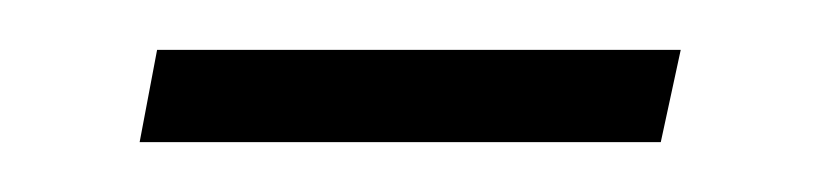

<svg xmlns="http://www.w3.org/2000/svg" viewBox="-20 -289 327 77"><path d="M36 -232 43 -269H253L245 -232Z"/></svg>

Font: Source Sans 3 ExtraLight Light
Style: Italic
Weight: 300
Italic angle: -11°
Version: Version 3.052;hotconv 1.1.0;makeotfexe 2.6.0